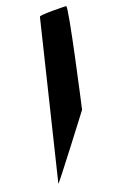

<svg xmlns="http://www.w3.org/2000/svg" viewBox="-110 -754 476 786"><g transform="rotate(-15 128.0 -361.0)"><path d="M36 -14C35 -6 208 -281 208 -281C209 -288 266 -708 255 -708C245 -708 141 -701 140 -694Z"/></g></svg>

Font: Ampere
Style: Ita
Weight: 400
Version: Version 1